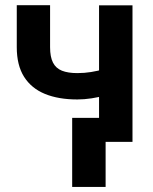

<svg xmlns="http://www.w3.org/2000/svg" viewBox="-20 -549 591 743"><path d="M492.7 -528.3V0H363.3V-528.3ZM434.1 -298.3V-196.8Q415.5 -188 389.4 -180.4Q363.3 -172.9 334.7 -168.5Q306.2 -164.1 279.3 -164.1Q206.5 -164.1 154.1 -185.5Q101.6 -207 73.2 -251.7Q44.9 -296.4 44.9 -366.2V-528.8H173.8V-366.2Q173.8 -328.6 185.1 -306.6Q196.3 -284.7 219.7 -275.4Q243.2 -266.1 279.3 -266.1Q307.1 -266.1 332.5 -270.3Q357.9 -274.4 383.1 -281.5Q408.2 -288.6 434.1 -298.3ZM388.7 -92.8V174.3H259.3V-92.8Z"/></svg>

Font: Roboto SemiBold
Style: Regular
Weight: 600
Designer: Christian Robertson
Foundry: Google
Version: Version 3.009; 2024